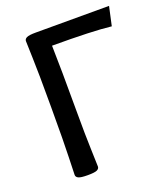

<svg xmlns="http://www.w3.org/2000/svg" viewBox="-124 -738 724 833"><g transform="rotate(-20 238.0 -321.5)"><path d="M138.7 7.8Q106.4 7.8 95.7 2.4Q85 -2.9 85 -12.7Q85 -33.2 87.4 -94.7Q89.8 -156.2 89.8 -323.2Q89.8 -490.2 87.4 -550Q85 -609.9 85 -630.4Q85 -640.1 95.7 -645.5Q106.4 -650.9 138.7 -650.9H476.1L457 -563.5Q371.6 -573.2 184.6 -573.2Q187.5 -470.7 187.5 -267.6Q187.5 -156.2 189.9 -94.7Q192.4 -33.2 192.4 -12.7Q192.4 -2.9 181.9 2.4Q171.4 7.8 138.7 7.8Z"/></g></svg>

Font: Bainsley
Style: Regular
Weight: 400
Designer: Paul James MIller
Foundry: High-Logic / Made with FontCreator
Version: Version 1.411;March 28, 2021;FontCreator 13.0.0.2683 64-bit